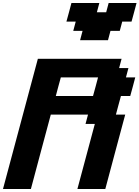

<svg xmlns="http://www.w3.org/2000/svg" viewBox="-20 -1270 937 1290"><path d="M500 0H687.5Q709.5 -83 754.2 -250Q798.8 -417 821.3 -500H758.8Q764.2 -520.5 775.4 -562.3Q786.6 -604 792.5 -625H855Q860.8 -645.5 872.1 -687.3Q883.3 -729 888.7 -750H826.2L842.8 -812.5H780.3L796.9 -875H234.4Q195.3 -729 117.2 -437.5Q39.1 -146 0 0H187.5Q209.5 -83 254.2 -250Q298.8 -417 321.3 -500H571.3L554.7 -437.5H617.2ZM605 -625H355Q360.4 -646 371.6 -687.7Q382.8 -729.5 388.7 -750H638.7Q633.3 -729.5 622.1 -687.5Q610.8 -645.5 605 -625ZM518.1 -1000H705.6L722.2 -1062.5H784.7L801.3 -1125H863.8Q869.6 -1146 880.9 -1187.5Q892.1 -1229 897.5 -1250H710L693.4 -1187.5H630.9L647.5 -1250H460Q454.6 -1229 443.4 -1187.5Q432.1 -1146 426.3 -1125H488.8L472.2 -1062.5H534.7Z"/></svg>

Font: Faithful 32x
Style: SemiboldOblique
Weight: 400
Foundry: Faithful Resource Pack
Version: Version 1.0; January 27, 2023